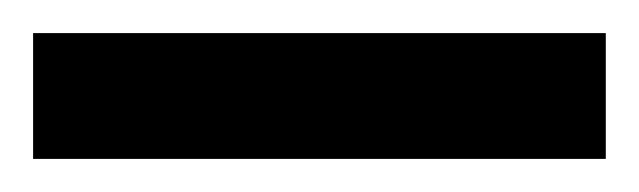

<svg xmlns="http://www.w3.org/2000/svg" viewBox="-20 78 386 116"><path d="M0 174V98H346V174Z"/></svg>

Font: Saira SemiCondensed Medium
Style: Regular
Weight: 500
Width: 4
Designer: Hector Gatti with collaboration of the Omnibus-Type team
Foundry: Omnibus-Type
Version: Version 1.101